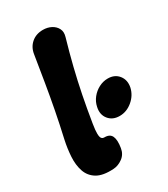

<svg xmlns="http://www.w3.org/2000/svg" viewBox="-183 -805 796 908"><g transform="rotate(-30 215.0 -351.5)"><path d="M313.8 -185Q275.4 -185 254.3 -211.3Q233.2 -237.6 242 -276Q247.2 -301.4 263.6 -322Q280 -342.6 303.4 -354.8Q326.8 -367 352.2 -367Q390.2 -367 411 -340.5Q431.8 -314 424 -276Q415.2 -237.6 383.5 -211.3Q351.8 -185 313.8 -185ZM163 17Q103.8 20.6 71.8 1.2Q39.8 -18.2 27.9 -53.4Q16 -88.6 18.7 -132.5Q21.4 -176.4 31 -219.8Q48 -294.8 61 -362.6Q74 -430.4 85.2 -498Q96.4 -565.6 108.4 -640.6Q113.8 -676.2 139 -697.9Q164.2 -719.6 201.8 -719.6Q226.8 -719.6 246.7 -709.1Q266.6 -698.6 276 -680Q285.4 -661.4 277.8 -636.4Q256.4 -562.6 239.9 -495.6Q223.4 -428.6 209.9 -360.8Q196.4 -293 184.4 -218Q178.8 -183.6 179.2 -165Q179.6 -146.4 185 -140.1Q190.4 -133.8 199.6 -133.8Q229.6 -134.2 239.2 -113.2Q248.8 -92.2 242 -51Q237.2 -19.8 213.3 -2.2Q189.4 15.4 163 17Z"/></g></svg>

Font: Winky Sans
Style: Italic
Weight: 400
Italic angle: -8.97852°
Designer: Simon Atzbach
Foundry: typofactur
Version: Version 1.205